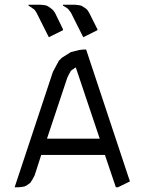

<svg xmlns="http://www.w3.org/2000/svg" viewBox="-20 -794 622 814"><path d="M42 0 204.1 -488.8 222.2 -522.9 230 -537.1 243.2 -549.8 269 -565.9 280.8 -573.2 315.9 -582 333 -584H345.2L530.8 -24.9L480 0H471.2L424.8 -137.2H154.8L127 -50.8L118.2 -34.2L109.9 -21L106 -17.1L92.8 -7.8L85 -3.9L76.2 -2L59.1 0ZM101.1 -770V-773.9H151.9L169.9 -772L178.2 -770L187 -765.1L199.2 -755.9L204.1 -752L212.9 -740.2L247.1 -669.9V-666L187 -636.2L134.8 -740.2L127 -752L122.1 -755.9L108.9 -765.1ZM179.2 -206.1H402.8L301.8 -506.8L300.8 -507.8L298.8 -506.8L286.1 -498L280.8 -494.1L272.9 -480L265.1 -463.9ZM247.1 -770V-773.9H298.8L314.9 -772L324.2 -770L333 -765.1L346.2 -755.9L350.1 -752L357.9 -740.2L393.1 -669.9V-666L333 -636.2L280.8 -740.2L272 -752L269 -755.9L255.9 -765.1Z"/></svg>

Font: Petahja
Style: Regular
Weight: 400
Designer: T. Christopher White
Version: Version 1.1